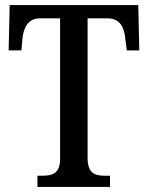

<svg xmlns="http://www.w3.org/2000/svg" viewBox="-20 -734 581 754"><path d="M127 0H412V-44H392C354 -44 324 -52 324 -114V-662H401C452 -662 468 -626 472 -582L478 -536H527L523 -714H18L14 -536H64L68 -582C73 -626 89 -662 139 -662H216V-110C216 -52 185 -44 147 -44H127Z"/></svg>

Font: Noto Serif Bengali Condensed Medium
Style: Regular
Weight: 500
Width: 3
Designer: Juan Bruce, Universal Thirst, Indian Type Foundry and the Monotype Design Team.
Foundry: Monotype Imaging Inc.
Version: Version 2.003